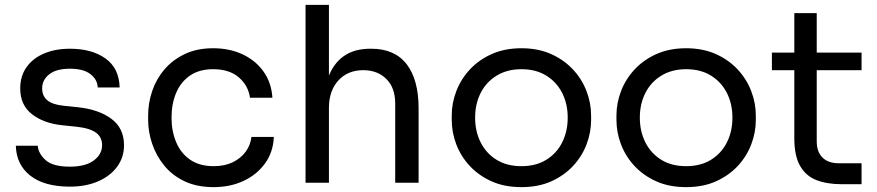

<svg xmlns="http://www.w3.org/2000/svg" viewBox="-20 -750 3600 788"><path d="M267 16Q162 16 104.5 -29Q47 -74 45 -152H135Q137 -121 166.5 -93.5Q196 -66 267 -66Q331 -66 365 -91.5Q399 -117 399 -154Q399 -187 374 -205.5Q349 -224 293 -230L235 -236Q159 -244 111 -281.5Q63 -319 63 -387Q63 -438 89 -474.5Q115 -511 161 -530.5Q207 -550 267 -550Q357 -550 413 -510Q469 -470 471 -391H381Q380 -423 351.5 -445.5Q323 -468 267 -468Q211 -468 182 -445Q153 -422 153 -387Q153 -357 173.5 -339Q194 -321 241 -316L299 -310Q385 -301 437 -262.5Q489 -224 489 -154Q489 -104 460.5 -65.5Q432 -27 382 -5.5Q332 16 267 16Z M857 18Q788 18 737.5 -6Q687 -30 654 -70.5Q621 -111 604.5 -160Q588 -209 588 -258V-276Q588 -327 604.5 -376Q621 -425 654.5 -464.5Q688 -504 738 -528Q788 -552 855 -552Q922 -552 975.5 -527Q1029 -502 1061.5 -456.5Q1094 -411 1098 -349H1006Q999 -399 960 -432.5Q921 -466 855 -466Q798 -466 760 -440Q722 -414 703 -369Q684 -324 684 -267Q684 -212 703 -166.5Q722 -121 760.5 -94.5Q799 -68 857 -68Q902 -68 935 -84Q968 -100 988 -127Q1008 -154 1012 -188H1104Q1101 -125 1067.5 -79Q1034 -33 979.5 -7.5Q925 18 857 18Z M1330 0H1234V-730H1330V-294H1306Q1306 -373 1326.5 -430.5Q1347 -488 1390 -519Q1433 -550 1500 -550H1504Q1600 -550 1649 -486.5Q1698 -423 1698 -305V0H1602V-325Q1602 -390 1565.5 -426Q1529 -462 1471 -462Q1407 -462 1368.5 -419.5Q1330 -377 1330 -308Z M2120 18Q2050 18 1997 -6Q1944 -30 1907.5 -69.5Q1871 -109 1852.5 -158Q1834 -207 1834 -258V-276Q1834 -327 1853 -376.5Q1872 -426 1909 -465.5Q1946 -505 1999 -528.5Q2052 -552 2120 -552Q2188 -552 2241 -528.5Q2294 -505 2331 -465.5Q2368 -426 2387 -376.5Q2406 -327 2406 -276V-258Q2406 -207 2387.5 -158Q2369 -109 2332.5 -69.5Q2296 -30 2243 -6Q2190 18 2120 18ZM2120 -68Q2180 -68 2222.5 -94.5Q2265 -121 2287.5 -166Q2310 -211 2310 -267Q2310 -324 2287 -369Q2264 -414 2221.5 -440Q2179 -466 2120 -466Q2062 -466 2019 -440Q1976 -414 1953 -369Q1930 -324 1930 -267Q1930 -211 1952.5 -166Q1975 -121 2017.5 -94.5Q2060 -68 2120 -68Z M2796 18Q2726 18 2673 -6Q2620 -30 2583.5 -69.5Q2547 -109 2528.5 -158Q2510 -207 2510 -258V-276Q2510 -327 2529 -376.5Q2548 -426 2585 -465.5Q2622 -505 2675 -528.5Q2728 -552 2796 -552Q2864 -552 2917 -528.5Q2970 -505 3007 -465.5Q3044 -426 3063 -376.5Q3082 -327 3082 -276V-258Q3082 -207 3063.5 -158Q3045 -109 3008.5 -69.5Q2972 -30 2919 -6Q2866 18 2796 18ZM2796 -68Q2856 -68 2898.5 -94.5Q2941 -121 2963.5 -166Q2986 -211 2986 -267Q2986 -324 2963 -369Q2940 -414 2897.5 -440Q2855 -466 2796 -466Q2738 -466 2695 -440Q2652 -414 2629 -369Q2606 -324 2606 -267Q2606 -211 2628.5 -166Q2651 -121 2693.5 -94.5Q2736 -68 2796 -68Z M3516 6H3434Q3374 6 3330.5 -11Q3287 -28 3263.5 -69.5Q3240 -111 3240 -182V-696H3332V-170Q3332 -127 3355.5 -103.5Q3379 -80 3422 -80H3516ZM3516 -462H3148V-534H3516Z"/></svg>

Font: Sora Variable
Style: Regular
Weight: 400
Designer: Jonathan Barnbrook, Julián Moncada
Foundry: Barnbrook Fonts
Version: Version 2.000